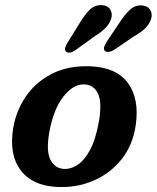

<svg xmlns="http://www.w3.org/2000/svg" viewBox="-20 -741 631 773"><path d="M346.5 -474Q450 -469 495.8 -405.8Q541.5 -342.5 526.5 -237.5Q515 -156.5 469 -99.2Q423 -42 354.8 -13Q286.5 16 208 11.5Q109.5 6.5 62.8 -56Q16 -118.5 33 -224.5Q44.5 -294.5 84.2 -352.8Q124 -411 190.2 -444.5Q256.5 -478 346.5 -474ZM236 -61Q262 -58.5 290 -75.8Q318 -93 341.5 -135.5Q365 -178 378 -251Q391 -326 375.5 -361.8Q360 -397.5 323.5 -401Q276.5 -405 235.2 -352Q194 -299 178 -205.5Q165.5 -133 182.8 -98.5Q200 -64 236 -61ZM300.5 -647.5Q320 -680.5 340.5 -701Q361 -721.5 390 -720.5Q413.5 -719 423.8 -702.8Q434 -686.5 427.5 -665Q420.5 -645 405 -628.8Q389.5 -612.5 361 -595L281.5 -537.5Q272 -531 261.8 -529.5Q251.5 -528 245.5 -533.5Q240 -539.5 242.2 -548.5Q244.5 -557.5 251 -568ZM461.5 -650.5Q482.5 -683 504 -702.5Q525.5 -722 554 -719Q576.5 -716.5 585.8 -699.5Q595 -682.5 587 -661Q579 -640.5 562.8 -625.2Q546.5 -610 517.5 -593.5L437.5 -539Q427 -533 417 -532Q407 -531 401.5 -537Q396.5 -543.5 399.5 -552.5Q402.5 -561.5 409 -572Z"/></svg>

Font: Fraunces 9pt SuperSoft SemiBold
Style: Italic
Weight: 600
Italic angle: -16°
Version: Version 1.000;[0bf87f6ff]